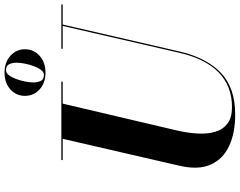

<svg xmlns="http://www.w3.org/2000/svg" viewBox="-125 -915 1055 845"><g transform="rotate(-90 402.5 -492.5)"><path d="M403.1 -910.2Q403.1 -948.2 431.4 -974.1Q459.7 -1000 505.4 -1000Q551 -1000 579.6 -974.1Q608.2 -948.2 608.2 -910.2Q608.2 -872.1 579.6 -845.9Q551 -819.8 505.4 -819.8Q459.7 -819.8 431.4 -845.9Q403.1 -872.1 403.1 -910.2ZM462.2 -873.5Q462.2 -854.7 468.8 -840.7Q475.3 -826.7 495.6 -826.7Q507.6 -826.7 517.5 -839.8Q527.3 -853 534.4 -872.7Q541.5 -892.3 545.3 -912.5Q549.1 -932.6 549.1 -946.5Q549.1 -965.3 542.5 -979.5Q535.9 -993.7 515.6 -993.7Q503.7 -993.7 493.8 -980.5Q483.9 -967.3 476.8 -947.5Q469.7 -927.7 465.9 -907.6Q462.2 -887.5 462.2 -873.5ZM120.6 -750H465.6V-744.1H368.9L250.5 -240.2Q239.7 -193.4 237.3 -150.1Q234.9 -106.9 245 -72.8Q255.1 -38.6 281.4 -18.8Q307.6 1 354 1Q446 1 506.3 -57.7Q566.7 -116.5 592.5 -230L710.9 -744.1H610.6V-750H805.4V-744.1H717L598.4 -230Q571.3 -112.1 505.2 -48.5Q439.2 15.1 320.6 15.1Q239 15.1 181.6 -12Q124.3 -39.1 100.3 -93.5Q76.4 -147.9 95.5 -230L214.1 -744.1H120.6Z"/></g></svg>

Font: Bodoni* 36
Style: Bold Italic
Weight: 700
Italic angle: -13°
Version: Version 2.000; ttfautohint (v1.8.1)